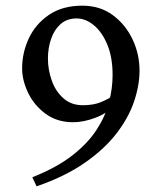

<svg xmlns="http://www.w3.org/2000/svg" viewBox="-20 -648 570 677"><path d="M393 -283Q359 -249 317 -233Q275 -217 238 -217Q181 -217 140.5 -247Q100 -277 79 -321Q58 -365 58 -407Q58 -462 81.5 -512.5Q105 -563 152.5 -595.5Q200 -628 270 -628Q333 -628 378 -594.5Q423 -561 447.5 -509Q472 -457 472 -399Q472 -347 452.5 -289.5Q433 -232 390 -176.5Q347 -121 277.5 -73Q208 -25 109 9L94 -23Q180 -57 235 -100Q290 -143 321 -191Q352 -239 364.5 -288Q377 -337 377 -383Q377 -446 358.5 -490.5Q340 -535 311 -559Q282 -583 250 -583Q216 -583 193.5 -563Q171 -543 160 -510.5Q149 -478 149 -442Q149 -402 162.5 -364Q176 -326 203.5 -301.5Q231 -277 272 -277Q309 -277 335 -287.5Q361 -298 388 -316Z"/></svg>

Font: Ruwudu
Style: Regular
Weight: 400
Designer: Becca Hirsbrunner Spalinger
Foundry: SIL International
Version: Version 3.000